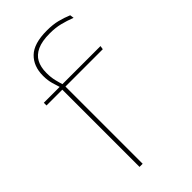

<svg xmlns="http://www.w3.org/2000/svg" viewBox="-212 -737 800 800"><g transform="rotate(-45 188.0 -337.5)"><path d="M235.5 -675Q271.5 -675 298 -668.2Q324.5 -661.5 349.5 -651L352 -633.5Q323.5 -644.5 296.5 -651.2Q269.5 -658 235.5 -658Q190 -658 162.2 -645.2Q134.5 -632.5 122 -609Q109.5 -585.5 109.5 -552V-549Q109.5 -525 114.5 -504.2Q119.5 -483.5 125 -466.5L108.5 -464V-467.5Q103.5 -482.5 97.2 -504.2Q91 -526 91 -550.5V-553Q91 -609 125 -642Q159 -675 235.5 -675ZM125.5 0H107V-460H125.5ZM345.5 -455H14V-471H114H120H348Z"/></g></svg>

Font: Anek Malayalam Thin
Style: Regular
Weight: 250
Version: Version 1.003